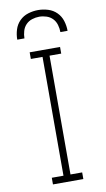

<svg xmlns="http://www.w3.org/2000/svg" viewBox="-103 -1003 581 1052"><g transform="rotate(-10 187.5 -477.5)"><path d="M103 0V-37H168V-698H103V-735H272V-698H207V-37H272V0ZM48 -815Q48 -843 56.5 -870.5Q65 -898 85 -918Q105 -938 132.5 -946.5Q160 -955 188 -955Q216 -955 243.5 -946.5Q271 -938 291 -918Q311 -898 319.5 -870.5Q328 -843 328 -815H288Q288 -835 282 -855.5Q276 -876 262 -890.5Q248 -905 228 -911.5Q208 -918 188 -918Q168 -918 148 -911.5Q128 -905 114 -890.5Q100 -876 94 -855.5Q88 -835 88 -815Z"/></g></svg>

Font: Zed Sans Extralight
Style: Regular
Weight: 200
Designer: Belleve Invis
Foundry: Belleve Invis
Version: Version 1.0.0; ttfautohint (v1.8.4)